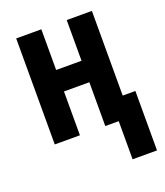

<svg xmlns="http://www.w3.org/2000/svg" viewBox="-137 -640 801 931"><g transform="rotate(-20 263.5 -175.0)"><path d="M386.2 196.8V0H316.9V-226.1H186V0H56.2V-546.9H186V-336.9H316.9V-546.9H446.8V-109.9H512.2V196.8Z"/></g></svg>

Font: Open Sans Condensed
Style: Regular
Weight: 400
Width: 3
Designer: Monotype Design Team
Foundry: Monotype Imaging Inc.
Version: Version 3.000